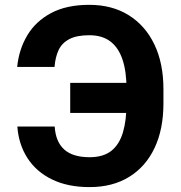

<svg xmlns="http://www.w3.org/2000/svg" viewBox="-20 -757 740 787"><path d="M581.3 -417.3V-294H267.8V-417.3ZM51.1 -238.3H204.2Q208.1 -175.8 243.3 -144.2Q278.4 -112.6 347.3 -112.6Q403.4 -112.6 436.4 -138.8Q469.5 -165.1 484 -214.7Q498.6 -264.2 498.6 -333.5V-392.4Q498.6 -463.8 482.1 -513Q465.6 -562.1 432 -587.4Q398.4 -612.6 346.2 -612.6Q294.7 -612.6 264.6 -596.9Q234.4 -581.3 220.5 -552.4Q206.7 -523.4 203.5 -482.6H50.4Q57.5 -554.3 91.8 -612Q126.1 -669.7 189.5 -703.5Q252.8 -737.2 346.2 -737.2Q438.9 -737.2 507.1 -695Q575.3 -652.7 612.6 -575.3Q649.9 -497.9 649.9 -392V-333.1Q649.9 -227.3 613.5 -150.4Q577.1 -73.5 509.2 -31.8Q441.4 9.9 347.3 9.9Q257.5 9.9 193.2 -21.5Q128.9 -52.9 92.7 -108.8Q56.5 -164.8 51.1 -238.3Z"/></svg>

Font: InterMG
Style: Bold
Weight: 700
Designer: Rasmus Andersson
Foundry: rsms
Version: Version 3.019;December 26, 2023;FontCreator 15.0.0.2955 64-b